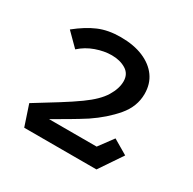

<svg xmlns="http://www.w3.org/2000/svg" viewBox="-97 -700 582 580"><g transform="rotate(30 194.0 -409.5)"><path d="M53 -218 29 -290Q73 -317 107.5 -338.5Q142 -360 167 -378Q209 -408 226 -436Q243 -464 243 -489Q243 -515 222.5 -527.5Q202 -540 173 -540Q147 -540 118.5 -530Q90 -520 68 -500L24 -544Q60 -573 93 -587Q126 -601 169 -601Q215 -601 248 -587Q281 -573 299 -548Q317 -523 317 -488Q317 -444 286 -407.5Q255 -371 209 -340Q184 -324 157.5 -308.5Q131 -293 105 -278H271L308 -328L359 -298L305 -218Z"/></g></svg>

Font: Podkova
Style: Regular
Weight: 400
Designer: Ilya Yudin
Foundry: Cyreal (www.cyreal.org)
Version: Version 2.103